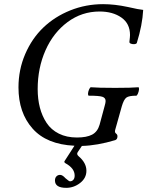

<svg xmlns="http://www.w3.org/2000/svg" viewBox="-20 -696 716 933"><path d="M301.8 216.8Q247.1 216.8 247.1 181.2Q247.1 168.5 254.2 161.1Q261.2 153.8 272 153.8Q283.7 153.8 297.9 169.9Q315.4 185.1 319.8 185.1Q330.1 185.1 336.4 177.7Q342.8 170.4 342.8 157.2Q342.8 121.6 297.9 97.2Q289.1 91.8 294.9 85L341.8 12.2Q206.5 5.9 138.2 -71.3Q69.8 -148.4 69.8 -271Q69.8 -357.4 102.5 -433.3Q135.3 -509.3 190.7 -562.3Q246.1 -615.2 321.5 -645.5Q397 -675.8 481 -675.8Q537.1 -675.8 601.1 -662.1Q656.2 -649.4 675.8 -647.9Q671.9 -574.2 645 -487.8Q643.6 -482.9 634.3 -481.7Q625 -480.5 616.5 -483.6Q607.9 -486.8 608.9 -493.2Q611.8 -516.6 611.8 -525.9Q611.8 -581.5 569.8 -610.8Q527.8 -640.1 463.9 -640.1Q377.9 -640.1 308.6 -588.9Q239.3 -537.6 201.2 -451.7Q163.1 -365.7 163.1 -263.2Q163.1 -214.4 173.8 -173.1Q184.6 -131.8 206.5 -98.6Q228.5 -65.4 266.1 -46.6Q303.7 -27.8 354 -27.8Q400.9 -27.8 427.5 -41.7Q454.1 -55.7 463.9 -89.8L488.8 -182.1Q493.2 -196.8 493.2 -205.1Q493.2 -220.7 477.3 -225.8Q461.4 -231 411.1 -231Q407.2 -232.4 407.7 -241.5Q408.2 -250.5 412.8 -261.2Q417.5 -272 421.9 -272Q456.1 -269 539.1 -269Q620.1 -269 652.8 -272Q656.2 -270.5 655.5 -261.5Q654.8 -252.4 650.4 -241.7Q646 -231 642.1 -231Q606.4 -231 594 -221.7Q581.5 -212.4 571.8 -179.2L540 -65.9Q536.1 -52.7 543.5 -47.4Q550.8 -42 550.8 -34.2Q550.8 -19 540 -15.1Q452.6 11.2 377.9 13.2L357.9 43Q350.6 53.2 361.8 63Q399.9 95.2 399.9 133.8Q399.9 169.4 369.4 193.1Q338.9 216.8 301.8 216.8Z"/></svg>

Font: Junicode SmCond Medium
Style: Italic
Weight: 500
Width: 4
Italic angle: -11°
Designer: Peter S. Baker
Version: Version 2.206